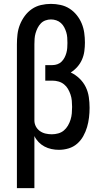

<svg xmlns="http://www.w3.org/2000/svg" viewBox="-20 -763 540 988"><path d="M67 205V-535Q67 -561 70 -586.5Q73 -612 82.5 -636Q92 -660 107.5 -681Q123 -702 144 -716.5Q165 -731 190.5 -737Q216 -743 242 -743Q242 -743 242 -743Q242 -743 242 -743Q267 -743 292 -737.5Q317 -732 338 -718.5Q359 -705 375 -685Q391 -665 400.5 -642Q410 -619 413.5 -594Q417 -569 417 -544Q417 -522 414 -499.5Q411 -477 402 -456.5Q393 -436 378 -419Q363 -402 344 -390Q368 -379 388.5 -359.5Q409 -340 421 -315.5Q433 -291 437 -263.5Q441 -236 441 -208Q441 -183 438 -158Q435 -133 428 -109Q421 -85 408.5 -62.5Q396 -40 377 -23.5Q358 -7 333.5 0.5Q309 8 283 8Q264 8 245 4Q226 0 209 -9Q192 -18 178.5 -32Q165 -46 157 -63V205ZM247 -72Q263 -72 279.5 -76.5Q296 -81 308.5 -91.5Q321 -102 329.5 -116.5Q338 -131 343 -147Q348 -163 349.5 -179.5Q351 -196 351 -213Q351 -229 349.5 -245Q348 -261 343 -276Q338 -291 330 -305Q322 -319 309.5 -329Q297 -339 281.5 -343.5Q266 -348 250 -348H213V-428H250Q263 -428 275.5 -432.5Q288 -437 297 -446Q306 -455 312 -466.5Q318 -478 321.5 -490.5Q325 -503 326 -516Q327 -529 327 -542Q327 -556 326 -570Q325 -584 321 -597Q317 -610 310.5 -622.5Q304 -635 293.5 -644.5Q283 -654 269.5 -658.5Q256 -663 242 -663Q228 -663 214 -658Q200 -653 190 -642.5Q180 -632 173.5 -619Q167 -606 163 -592Q159 -578 158 -563.5Q157 -549 157 -535V-147V-143Q157 -127 164.5 -112.5Q172 -98 185.5 -88.5Q199 -79 215 -75.5Q231 -72 247 -72Z"/></svg>

Font: Iosevka Slab Medium
Style: Regular
Weight: 500
Monospace: yes
Designer: Belleve Invis
Foundry: Belleve Invis
Version: Version 11.1.1; ttfautohint (v1.8.3)